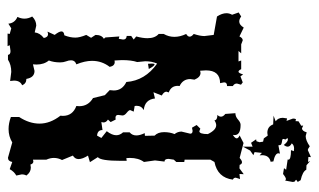

<svg xmlns="http://www.w3.org/2000/svg" viewBox="-180 -448 805 484"><g transform="rotate(-90 222.0 -206.5)"><path d="M394 5.9 371.6 -4.9Q367.7 3.4 361.8 3.4L351.6 -0.5H329.1L335 -7.3H308.6L311 -0.5H289.1Q286.1 -7.3 282.7 -7.3Q279.3 -7.3 275.9 4.4L271 -2.4L255.9 3.4L250 -1L252.9 -11.2Q252.9 -18.1 246.6 -21.5V-36.1Q255.9 -36.1 255.9 -43.5L253.9 -53.7Q286.1 -53.7 286.1 -89.4L285.2 -104L279.8 -103Q269 -103 262.7 -118.2L264.2 -128.9Q264.2 -147.5 246.6 -155.8L247.1 -160.2Q247.1 -177.2 230.5 -183.1L232.4 -189Q232.4 -195.3 222.7 -200.7L231 -221.7L215.3 -217.8Q212.4 -243.7 186 -246.1Q196.8 -252 196.8 -264.2L196.3 -269L182.1 -271.5L186 -280.3Q186 -283.7 179.2 -289.1Q172.4 -294.4 172.4 -299.8L173.8 -310.5Q173.8 -317.4 166.5 -317.4L162.1 -316.9L155.8 -329.6L162.1 -336.4Q154.8 -340.8 154.8 -347.7L155.8 -353L135.7 -350.1Q135.7 -362.8 121.6 -363.8L115.7 -353L132.8 -339.4Q122.6 -326.2 122.6 -315.4Q122.6 -306.2 129.9 -298.3V-281.7Q122.1 -275.4 122.1 -264.6Q122.1 -255.9 127.9 -243.7L121.1 -243.2L121.6 -218.8Q130.4 -210.4 130.4 -194.8Q130.4 -180.2 125.5 -168.5Q131.8 -160.6 131.8 -150.9L126.5 -128.9Q126.5 -123 133.8 -123L141.6 -124.5L148.4 -112.8L139.2 -103.5L132.8 -106Q125.5 -106 125.5 -84.5Q135.7 -63.5 147.9 -63.5Q153.3 -63.5 160.2 -67.9Q160.6 -60.5 173.8 -60.5Q169.4 -56.2 169.4 -51.3Q169.4 -45.9 176.3 -40.5L178.2 -15.1Q169.4 -15.1 162.1 -8.5Q154.8 -2 148.9 -2Q123 -2 123 -17.1L123.5 -21.5Q114.7 -16.1 114.7 -11.7Q114.7 -7.8 122.1 -4.4L103 5.4L65.4 -4.4Q58.6 1.5 54.7 1.5Q49.8 1.5 47.9 -4.4L39.1 -4.9L24.4 5.9L24.9 -4.9L12.2 -3.4L15.6 -14.2Q15.6 -19.5 10.7 -21.5Q15.6 -60.1 55.2 -67.9L61 -78.1V-143.1L55.2 -144V-164.1L61 -170.4L63 -183.6Q63 -193.8 56.2 -193.8L59.1 -217.8L55.2 -245.6Q65.4 -259.3 65.4 -281.2L64.9 -290L58.1 -289.1V-303.7Q58.1 -355.5 67.4 -361.8L54.7 -381.8L71.3 -386.7Q62.5 -400.4 62.5 -410.6Q62.5 -419.4 71.3 -424.8L60.1 -452.1Q65.4 -461.9 65.4 -472.7Q65.4 -481.9 61 -491.7V-525.4L56.6 -524.4Q50.8 -524.4 48.8 -531.7L41 -530.8Q29.3 -530.8 21 -542Q23.9 -546.9 23.9 -553.7L21 -567.4Q30.8 -572.8 37.1 -584L55.2 -577.6Q57.1 -588.4 65.9 -588.4L104.5 -577.6Q119.6 -586.9 138.2 -586.9Q152.8 -586.9 168.5 -581.1V-560.1Q151.9 -534.7 151.9 -508.8Q151.9 -481.9 171.9 -456.1L171.4 -450.2Q171.4 -425.3 196.3 -416L195.8 -408.7Q195.8 -386.2 216.3 -374L223.6 -344.2L236.3 -332L235.4 -321.8Q235.4 -300.3 256.8 -290Q260.3 -242.7 303.2 -212.4Q309.1 -225.6 309.1 -242.2L307.1 -262.7Q312 -276.9 312 -301.3L311 -319.8L307.1 -319.3Q297.4 -319.3 294.9 -332Q310.1 -351.6 310.1 -376.5Q310.1 -394.5 301.3 -416Q311.5 -419.4 311.5 -429.2Q311.5 -435.1 308.8 -441.9Q306.2 -448.7 306.2 -457Q306.2 -472.7 311 -485.4Q300.8 -497.6 300.8 -516.6L301.3 -525.4L284.7 -521.5Q268.1 -521.5 264.6 -542Q252.9 -542 248.5 -552.7Q260.3 -557.6 260.3 -573.2L259.3 -583L282.2 -580.1Q300.3 -580.1 313 -588.4H325.2Q325.7 -582 335 -582L349.6 -584L347.2 -589.4H378.9L377.9 -584L392.1 -580.1L403.8 -587.4Q405.3 -571.3 420.9 -564.5Q416.5 -555.7 416.5 -546.9Q416.5 -537.1 421.9 -527.3Q411.6 -517.1 398.9 -517.1L381.8 -521Q380.4 -507.8 367.7 -498Q369.6 -487.3 377.9 -487.3L383.8 -488.8L375.5 -470.7Q384.3 -459.5 384.3 -453.6Q384.3 -447.3 374.5 -446.3Q368.7 -432.1 368.7 -418.5Q368.7 -407.7 375.5 -391.1L368.2 -378.9L375.5 -367.7Q375.5 -352.1 365.7 -346.7L369.1 -342.8L371.6 -307.6L365.7 -309.1L363.8 -298.3Q363.8 -289.6 373 -289.1V-277.8L363.8 -271.5L371.6 -265.1Q367.2 -249 367.2 -236.8Q367.2 -217.8 377.9 -208.5V-195.8Q370.6 -183.1 370.6 -168.9Q370.6 -154.3 377.9 -139.2Q371.1 -135.3 371.1 -130.4Q371.1 -125.5 377.9 -120.1Q372.6 -104 372.6 -93.3L375.5 -69.8L421.9 -61.5Q430.2 -48.8 430.2 -37.6Q430.2 -30.3 426.3 -23.4L432.1 -6.8L421.9 -0.5Q415.5 -5.4 409.2 -5.4Q400.9 -5.4 394 5.9ZM301.3 -218.8Q297.4 -218.8 289.6 -233.4L302.7 -235.4L303.2 -225.6Q303.2 -218.8 301.3 -218.8ZM67.4 175.3 67.9 168.9 55.2 168 57.6 173.3 46.9 164.1 35.6 163.6Q31.2 154.3 9.3 149.4L4.9 142.1L10.3 138.2Q10.3 136.7 7.6 135.7Q4.9 134.8 4.9 128.9L8.3 110.4L11.7 112.3Q16.1 112.3 24.9 105L39.6 107.4L35.6 112.8L61.5 116.7L61 118.7Q61 125 85 125L82.5 132.3L89.4 132.8Q97.7 132.8 102.1 127Q93.8 122.6 93.8 116.7Q93.8 112.3 98.1 106.9Q106 117.2 111.8 117.2L115.7 116.2L111.8 111.3L113.3 106Q113.3 103.5 110.8 103Q108.4 102.5 105.2 102.1Q102.1 101.6 99.6 100.3Q97.2 99.1 97.2 93.3L76.2 97.2L77.1 93.3Q77.1 85 56.6 80.6L55.7 73.7Q72.3 70.3 72.3 51.8L71.8 45.9L78.1 51.8L80.1 33.2L72.3 30.3L84 22L93.8 3.9V28.3L103.5 24.4L112.3 37.1L107.4 38.1L105 45.9L106.4 54.7L114.7 56.6L121.6 66.4L128.4 65.4Q144.5 65.4 149.9 80.1L171.9 81.1L157.7 86.4Q166.5 92.3 166.5 104.5L165 115.2L158.7 113.8L164.6 129.9Q164.6 137.7 161.6 137.7L158.2 136.2L157.7 144L146.5 150.9L147 155.8L140.1 152.8Q133.3 152.8 129.9 164.6L120.6 162.1Q109.4 162.1 94.7 172.4Q88.4 167.5 85 167.5Z"/></g></svg>

Font: Truetypewriter PolyglOTT
Style: Regular
Weight: 400
Designer: Sergey Beatoff a.k.a. Sam_T
Version: Version 3.76